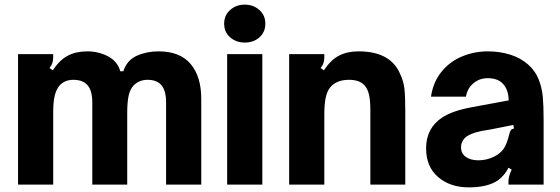

<svg xmlns="http://www.w3.org/2000/svg" viewBox="-20 -798 2422 830"><path d="M58 0V-564H210V-552Q210 -537 206.5 -526Q203 -515 194 -504L208 -494Q238 -539 273.5 -557.5Q309 -576 358 -576Q406 -576 447 -554.5Q488 -533 500 -490H513Q529 -538 571.5 -557Q614 -576 665 -576Q758 -576 804 -521.5Q850 -467 850 -371V0H698V-355Q698 -406 678 -429.5Q658 -453 618 -453Q582 -453 558 -429Q542 -412 536 -384Q530 -356 530 -312V0H379V-355Q379 -406 358.5 -429.5Q338 -453 297 -453Q260 -453 237 -428Q223 -411 216.5 -384Q210 -357 210 -312V0Z M1114 0H962V-564H1114ZM949 -696Q949 -732 975 -755Q1001 -778 1038 -778Q1075 -778 1101 -755Q1127 -732 1127 -696Q1127 -659 1101.5 -636.5Q1076 -614 1038 -614Q1001 -614 975 -636.5Q949 -659 949 -696Z M1230 0V-564H1382V-552Q1382 -537 1378.5 -526Q1375 -515 1366 -504L1380 -494Q1410 -539 1445.5 -557.5Q1481 -576 1530 -576Q1667 -576 1709 -480Q1725 -447 1728.5 -413Q1732 -379 1732 -320V0H1581V-322Q1581 -364 1575 -389.5Q1569 -415 1555 -430Q1533 -453 1489 -453Q1435 -453 1408 -421Q1394 -404 1388 -376Q1382 -348 1382 -302V0Z M1822 -157Q1822 -243 1890 -289Q1934 -319 2022 -335L2179 -364Q2178 -411 2154 -436Q2132 -460 2088 -460Q2053 -460 2027 -438.5Q2001 -417 1994 -380H1843Q1853 -445 1889.5 -489Q1926 -533 1978.5 -554.5Q2031 -576 2089 -576Q2140 -576 2185 -562Q2230 -548 2262 -520Q2294 -492 2308.5 -455Q2323 -418 2326.5 -379.5Q2330 -341 2330 -280V0H2178V-12Q2178 -36 2192 -65L2178 -73Q2163 -41 2132 -18Q2087 12 2007 12Q1926 12 1874 -32.5Q1822 -77 1822 -157ZM2114 -120Q2143 -134 2158 -156Q2171 -175 2182 -219Q2184 -230 2188.5 -235.5Q2193 -241 2202 -242L2199 -258L2104 -239L2063 -232Q2034 -226 2017.5 -219Q2001 -212 1990 -202Q1973 -185 1973 -162Q1973 -134 1994 -119.5Q2015 -105 2048 -105Q2083 -105 2114 -120Z"/></svg>

Font: Open Sauce Sans ExtraBold
Style: Regular
Weight: 800
Designer: Alfredo Marco Pradil
Foundry: Creative Sauce Fz LLC
Version: Version 1.477